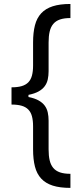

<svg xmlns="http://www.w3.org/2000/svg" viewBox="-20 -781 402 949"><path d="M328.1 147.7Q275.9 147.7 240.6 136.4Q205.3 125 183.6 101.6Q161.9 78.1 152.7 42.3Q143.5 6.4 143.5 -42.6V-156.2Q143.5 -185.4 138 -206Q132.5 -226.6 119.9 -239.5Q107.2 -252.5 87 -258.3Q66.8 -264.2 36.9 -264.2V-349.4Q66.8 -349.4 87 -355.3Q107.2 -361.2 119.9 -374.1Q132.5 -387.1 138 -407.7Q143.5 -428.3 143.5 -457.4V-571Q143.5 -620 152.7 -655.9Q161.9 -691.8 183.6 -715.2Q205.3 -738.6 240.6 -750Q275.9 -761.4 328.1 -761.4V-691.8Q297.2 -691.8 276.5 -684.7Q255.7 -677.6 243.3 -662.6Q230.8 -647.7 225.5 -625Q220.2 -602.3 220.2 -571V-429Q220.2 -407.3 216.1 -388.5Q212 -369.7 201 -354.8Q190 -339.8 170.6 -329Q151.3 -318.2 120.7 -312.1V-301.5Q151.3 -295.5 170.6 -284.6Q190 -273.8 201 -258.9Q212 -244 216.1 -225.1Q220.2 -206.3 220.2 -184.7V-42.6Q220.2 -11.4 225.5 11.4Q230.8 34.1 243.3 49Q255.7 63.9 276.5 71Q297.2 78.1 328.1 78.1Z"/></svg>

Font: Fast_Sans
Style: Regular
Weight: 400
Designer: Rasmus Andersson
Foundry: rsms
Version: Version 3.018;git-588b23468